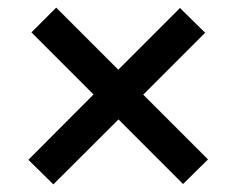

<svg xmlns="http://www.w3.org/2000/svg" viewBox="-20 -584 620 504"><path d="M460.5 -101 291 -270.5 120 -100 54.5 -164.5 225.5 -336 62.5 -499 127.5 -564 290.5 -401 452.5 -563 518.5 -498 356 -335.5 526 -165.5Z"/></svg>

Font: Lato 2
Style: Bold
Weight: 700
Designer: Lukasz Dziedzic with Adam Twardoch and Botio Nikoltchev
Foundry: tyPoland Lukasz Dziedzic
Version: Version 2.015; 2015-08-06; http://www.latofonts.com/